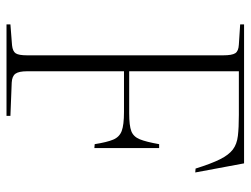

<svg xmlns="http://www.w3.org/2000/svg" viewBox="-110 -660 770 590"><g transform="rotate(90 275.0 -365.0)"><path d="M55 0V-12L119 -17Q138 -19 144 -28.5Q150 -38 150 -63V-666Q150 -693 143.5 -703Q137 -713 117 -714L55 -718V-730H482L510 -580L498 -581Q483 -629 469.5 -656Q456 -683 439.5 -695.5Q423 -708 397.5 -711Q372 -714 333 -714H199V-377H328Q366 -377 383 -383.5Q400 -390 408 -409.5Q416 -429 423 -469H435V-270L423 -271Q417 -309 409 -328Q401 -347 382.5 -354Q364 -361 324 -361H199V-63Q199 -38 206.5 -27.5Q214 -17 234 -16L336 -12V0Z"/></g></svg>

Font: Display Extralight
Style: Regular
Weight: 200
Designer: Latin by Veronika Burian and Jose Scaglione. Greek by Irene Vlachou. Cyrillic by Vera Evstafieva.
Foundry: TypeTogether
Version: Version 3.002